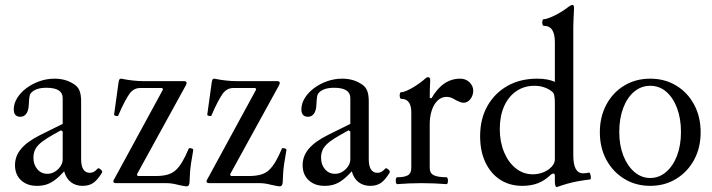

<svg xmlns="http://www.w3.org/2000/svg" viewBox="-20 -745 2896 781"><path d="M130 11Q90 11 65.5 -12Q41 -35 41 -73Q41 -111 67 -141Q93 -171 146 -197L235 -241V-346Q235 -367 218.5 -377.5Q202 -388 169 -388Q122 -388 104 -364Q101 -360 99.5 -349.5Q98 -339 97 -318Q96 -295 87 -282.5Q78 -270 63 -270Q36 -270 36 -300Q36 -324 50 -346.5Q64 -369 87.5 -386.5Q111 -404 140.5 -414.5Q170 -425 202 -425Q245 -425 277 -405Q295 -395 302.5 -378.5Q310 -362 310 -333V-97Q310 -70 319 -56Q328 -42 345 -42Q354 -42 361.5 -46Q369 -50 377 -59Q380 -62 385 -59Q390 -56 393.5 -51.5Q397 -47 395 -43Q377 -13 359.5 -1Q342 11 316 11Q288 11 268.5 -4Q249 -19 241 -48Q221 -26 203.5 -13Q186 0 169 5.5Q152 11 130 11ZM173 -38Q189 -38 203 -46.5Q217 -55 226 -68.5Q235 -82 235 -97V-210L228 -215Q195 -197 173 -183.5Q151 -170 138.5 -157.5Q126 -145 121 -132Q116 -119 116 -103Q116 -75 132 -56.5Q148 -38 173 -38Z M738 13Q735 13 727 11.5Q719 10 705 7Q690 3 678.5 1.5Q667 0 658 0H453Q441 0 441 -7Q441 -12 445 -17L643 -381L640 -387H550Q524 -387 507 -364Q499 -353 487 -330.5Q475 -308 461 -275Q461 -273 456.5 -273Q452 -273 448 -274.5Q444 -276 444 -278L462 -408Q463 -416 465 -420.5Q467 -425 473 -425Q497 -420 520 -417.5Q543 -415 561 -415H728Q739 -415 739 -408Q739 -404 736 -398L537 -36L540 -29H613Q641 -29 661 -34.5Q681 -40 695 -53Q709 -66 721.5 -87Q734 -108 747 -139Q748 -143 753 -142.5Q758 -142 762.5 -140Q767 -138 766 -134Q755 -74 753 -44Q751 -14 751 -5Q751 13 738 13Z M1117 13Q1114 13 1106 11.5Q1098 10 1084 7Q1069 3 1057.5 1.5Q1046 0 1037 0H832Q820 0 820 -7Q820 -12 824 -17L1022 -381L1019 -387H929Q903 -387 886 -364Q878 -353 866 -330.5Q854 -308 840 -275Q840 -273 835.5 -273Q831 -273 827 -274.5Q823 -276 823 -278L841 -408Q842 -416 844 -420.5Q846 -425 852 -425Q876 -420 899 -417.5Q922 -415 940 -415H1107Q1118 -415 1118 -408Q1118 -404 1115 -398L916 -36L919 -29H992Q1020 -29 1040 -34.5Q1060 -40 1074 -53Q1088 -66 1100.5 -87Q1113 -108 1126 -139Q1127 -143 1132 -142.5Q1137 -142 1141.5 -140Q1146 -138 1145 -134Q1134 -74 1132 -44Q1130 -14 1130 -5Q1130 13 1117 13Z M1300 11Q1260 11 1235.5 -12Q1211 -35 1211 -73Q1211 -111 1237 -141Q1263 -171 1316 -197L1405 -241V-346Q1405 -367 1388.5 -377.5Q1372 -388 1339 -388Q1292 -388 1274 -364Q1271 -360 1269.5 -349.5Q1268 -339 1267 -318Q1266 -295 1257 -282.5Q1248 -270 1233 -270Q1206 -270 1206 -300Q1206 -324 1220 -346.5Q1234 -369 1257.5 -386.5Q1281 -404 1310.5 -414.5Q1340 -425 1372 -425Q1415 -425 1447 -405Q1465 -395 1472.5 -378.5Q1480 -362 1480 -333V-97Q1480 -70 1489 -56Q1498 -42 1515 -42Q1524 -42 1531.5 -46Q1539 -50 1547 -59Q1550 -62 1555 -59Q1560 -56 1563.5 -51.5Q1567 -47 1565 -43Q1547 -13 1529.5 -1Q1512 11 1486 11Q1458 11 1438.5 -4Q1419 -19 1411 -48Q1391 -26 1373.5 -13Q1356 0 1339 5.5Q1322 11 1300 11ZM1343 -38Q1359 -38 1373 -46.5Q1387 -55 1396 -68.5Q1405 -82 1405 -97V-210L1398 -215Q1365 -197 1343 -183.5Q1321 -170 1308.5 -157.5Q1296 -145 1291 -132Q1286 -119 1286 -103Q1286 -75 1302 -56.5Q1318 -38 1343 -38Z M1596 4Q1592 4 1590.5 -3Q1589 -10 1590.5 -17Q1592 -24 1596 -24Q1625 -24 1639 -32Q1653 -40 1653 -62V-288Q1653 -343 1612 -343Q1608 -343 1606.5 -350Q1605 -357 1606.5 -363.5Q1608 -370 1612 -370Q1621 -370 1635.5 -376.5Q1650 -383 1664.5 -392Q1679 -401 1691 -410Q1703 -419 1708 -424Q1715 -431 1721 -431Q1730 -431 1730 -419Q1729 -401 1728.5 -383Q1728 -365 1728 -347L1735 -345Q1758 -385 1787 -405Q1816 -425 1852 -425Q1875 -425 1890 -410Q1905 -395 1905 -376Q1905 -357 1893.5 -342Q1882 -327 1865 -327Q1860 -327 1851.5 -330Q1843 -333 1832 -339Q1821 -346 1812.5 -348.5Q1804 -351 1798 -351Q1775 -351 1759.5 -335.5Q1744 -320 1736 -295Q1728 -270 1728 -241V-62Q1728 -40 1745 -32Q1762 -24 1796 -24Q1800 -24 1801.5 -17Q1803 -10 1801.5 -3Q1800 4 1796 4Q1771 2 1746 1Q1721 0 1695 0Q1670 0 1645.5 1Q1621 2 1596 4Z M2245 16Q2241 16 2239 10Q2237 4 2237 -8V-28Q2237 -39 2232 -39Q2229 -39 2225.5 -37.5Q2222 -36 2218 -32Q2195 -10 2167.5 0.5Q2140 11 2105 11Q2053 11 2014.5 -14Q1976 -39 1954.5 -84.5Q1933 -130 1933 -191Q1933 -261 1962.5 -313.5Q1992 -366 2044 -395.5Q2096 -425 2165 -425Q2189 -425 2206.5 -421.5Q2224 -418 2237 -412V-573Q2237 -607 2226 -623.5Q2215 -640 2192 -640Q2188 -640 2186.5 -647Q2185 -654 2186.5 -660.5Q2188 -667 2192 -667Q2201 -667 2218.5 -674Q2236 -681 2255 -692Q2274 -703 2287 -713Q2302 -725 2309 -725Q2315 -725 2315 -711Q2314 -685 2313 -669Q2312 -653 2312 -636V-113Q2312 -76 2322 -58Q2332 -40 2352 -40Q2359 -40 2365.5 -41Q2372 -42 2376 -43Q2379 -44 2381 -37Q2383 -30 2383.5 -23Q2384 -16 2380 -15Q2355 -12 2332.5 -8Q2310 -4 2288.5 2Q2267 8 2245 16ZM2147 -36Q2183 -36 2212 -56Q2237 -75 2237 -97V-326Q2237 -346 2234.5 -357Q2232 -368 2226 -372Q2213 -383 2194.5 -389.5Q2176 -396 2154 -396Q2112 -396 2080 -374Q2048 -352 2030.5 -312.5Q2013 -273 2013 -220Q2013 -168 2030.5 -126Q2048 -84 2078.5 -60Q2109 -36 2147 -36Z M2625 11Q2566 11 2519.5 -17.5Q2473 -46 2446.5 -95Q2420 -144 2420 -207Q2420 -270 2446.5 -319.5Q2473 -369 2519.5 -397Q2566 -425 2625 -425Q2684 -425 2730.5 -397Q2777 -369 2803.5 -319.5Q2830 -270 2830 -207Q2830 -144 2803.5 -95Q2777 -46 2730.5 -17.5Q2684 11 2625 11ZM2625 -21Q2661 -21 2689.5 -45.5Q2718 -70 2734 -112Q2750 -154 2750 -208Q2750 -263 2734 -305.5Q2718 -348 2690 -372Q2662 -396 2625 -396Q2588 -396 2559.5 -372Q2531 -348 2515 -305.5Q2499 -263 2499 -208Q2499 -154 2515.5 -112Q2532 -70 2560.5 -45.5Q2589 -21 2625 -21Z"/></svg>

Font: Junicode VF
Style: Regular
Weight: 400
Designer: Peter S. Baker
Version: Version 2.213